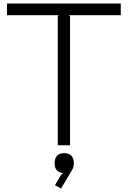

<svg xmlns="http://www.w3.org/2000/svg" viewBox="-20 -830 730 1097"><path d="M402 102Q402 124 393 139L329 247L294 228L329 169L341 159Q292 155 292 102Q292 75 306 60Q320 45 347 45Q374 45 388 60Q402 75 402 102ZM670 -810V-743H375L380 -736V0H310V-736L315 -743H20V-810Z"/></svg>

Font: Sinkin Sans 300 Light
Style: Regular
Weight: 300
Designer: Keith Bates
Foundry: K-Type
Version: Sinkin Sans (version 1.0)  by Keith Bates   •   © 2014   www